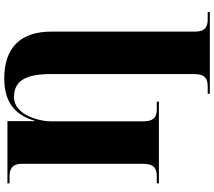

<svg xmlns="http://www.w3.org/2000/svg" viewBox="-72 -697 1009 905"><g transform="rotate(-90 432.5 -244.5)"><path d="M443 240H828V230H795C760 230 736 219 736 171V-508C736 -654 658 -729 515 -729C403 -729 343 -678 316 -586H314V-714H21V-704H54C88 -704 113 -692 113 -646V-75C113 -22 90 -10 54 -10H21V0H406V-10H371C335 -10 313 -22 313 -75V-508C313 -564 343 -683 427 -683C504 -683 536 -629 536 -507V165C536 218 514 230 478 230H443Z"/></g></svg>

Font: Noto Serif Display Black
Style: Regular
Weight: 900
Designer: Monotype Design Team
Foundry: Monotype Imaging Inc.
Version: Version 2.009